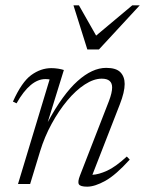

<svg xmlns="http://www.w3.org/2000/svg" viewBox="-20 -690 544 720"><path d="M42 -302.5 28.5 -309Q61.5 -382.5 97.2 -408.5Q133 -434.5 172.5 -434.5Q185.5 -434.5 198 -432.5Q210.5 -430.5 219.5 -427.5L159 -232Q215.5 -336.5 270.8 -386Q326 -435.5 378 -435.5Q415.5 -435.5 431.5 -419Q447.5 -402.5 447.5 -375Q447.5 -345 429.5 -299L326.5 -34.5Q350 -35.5 381.5 -49.8Q413 -64 455.5 -103L466.5 -91.5Q414 -33.5 374.8 -11.8Q335.5 10 307 10Q281 10 275.8 1Q270.5 -8 280 -32L388.5 -311Q400.5 -342.5 400.5 -362Q400.5 -395 361.5 -395Q331.5 -395 298 -373.2Q264.5 -351.5 232.5 -313.2Q200.5 -275 173.8 -226Q147 -177 130.5 -123L93 0H47.5L166 -392Q163.5 -392.5 160 -393Q156.5 -393.5 150.5 -393.5Q93.5 -393.5 42 -302.5ZM504 -670 351 -504.5H307.5L255.5 -670H276L340.5 -556.5L476 -670Z"/></svg>

Font: Newsreader 16pt Light
Style: Italic
Weight: 300
Italic angle: -17°
Designer: Hugues Gentile
Foundry: Production Type
Version: Version 1.003; ttfautohint (v1.8.3)